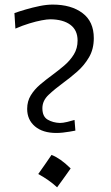

<svg xmlns="http://www.w3.org/2000/svg" viewBox="-20 -801 480 829"><path d="M223.3 -226.9Q236.4 -226.9 251.4 -228.5Q266.4 -230.2 280.8 -232.6Q295.2 -235 305.5 -237.1L301.8 -283.1Q288.5 -279 270 -274.5Q251.5 -270.1 238.6 -270.1Q208.7 -271.1 185.9 -284.4Q163 -297.7 163 -333.7Q163 -366.3 189.9 -391.6Q216.8 -416.9 252.2 -442.8Q282.8 -465 313.3 -491.8Q343.9 -518.6 364.4 -553.8Q385 -589 385 -636.4Q385 -708.1 336.1 -744.6Q287.3 -781.2 207.6 -781.2Q181.7 -781.2 151.1 -775Q120.5 -768.7 91.8 -760.3Q63.1 -751.9 42.3 -744.6L46.5 -677.5Q77.7 -691.1 106.9 -699.9Q136 -708.8 159.6 -713.2Q183.3 -717.7 197.3 -717.7Q252.7 -717.2 283.9 -693.9Q315 -670.7 315 -625.9Q315 -592.5 299 -566.2Q282.9 -539.9 257.9 -518.5Q232.9 -497.2 205.6 -477Q178.2 -457 153.4 -436Q128.6 -414.9 113 -389.4Q97.3 -363.9 97.3 -330.8Q97.3 -283.9 130.9 -255.4Q164.5 -226.9 223.3 -226.9ZM202.5 -132.2Q187.9 -110.7 173.9 -90.5Q159.9 -70.3 145.1 -49.6Q166.8 -38 187.6 -23.5Q208.4 -9 226.6 7.8Q241.9 -12.9 256.4 -33.3Q270.9 -53.6 285.1 -73.7Q262.2 -96.3 241.8 -110.6Q221.4 -124.8 202.5 -132.2Z"/></svg>

Font: Pinar-VF
Style: Regular
Weight: 300
Designer: Amin Abedi
Version: Version 3.0